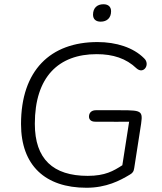

<svg xmlns="http://www.w3.org/2000/svg" viewBox="-20 -876 762 904"><path d="M387 8C481 8 545 -26 590 -53C603 -60 610 -68 612 -85L640 -265C654 -354 658 -357 547 -357H431C412 -357 399 -346 399 -327C399 -313 409 -303 428 -303C510 -303 564 -302 588 -303L556 -98C514 -71 475 -48 393 -48C230 -48 144 -127 144 -293C144 -514 256 -621 435 -621C512 -621 574 -601 623 -554C657 -524 689 -574 658 -602C608 -652 528 -678 439 -678C217 -678 79 -544 79 -292C79 -97 193 8 387 8ZM454 -774C484 -774 503 -792 503 -823C503 -844 490 -856 467 -856C437 -856 418 -838 418 -807C418 -786 431 -774 454 -774Z"/></svg>

Font: SN Pro Light
Style: Italic
Weight: 300
Italic angle: -8.99998°
Designer: Tobias Whetton
Foundry: Supernotes
Version: Version 1.001;Glyphs 3.2 (3249)